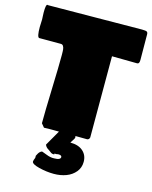

<svg xmlns="http://www.w3.org/2000/svg" viewBox="-152 -826 946 1195"><g transform="rotate(15 321.0 -229.0)"><path d="M168 234.4Q168 226.6 175.8 209V195.3Q181.2 185.1 184.1 179.7Q187 174.3 193.8 167.5Q200.7 160.6 208 160.2L239.3 171.9Q266.6 183.1 290 181.6Q331.1 181.6 331.1 162.1Q329.6 150.4 309.6 150.4Q303.7 150.4 299.8 152.3H284.2V158.2Q271 158.2 264.6 154.3L243.2 138.7Q236.3 135.3 229 127.9Q221.7 120.6 219.2 111.8L280.8 4.9H368.2Q383.8 6.3 383.8 21.5Q383.8 25.9 379.6 33.2Q375.5 40.5 369.6 48.8Q363.8 57.1 362.3 60.5Q415 60.5 444.3 86.7Q473.6 112.8 473.6 155.3Q473.6 192.9 450.7 220.7Q427.7 248.5 391.6 262Q355.5 275.4 312.5 275.4Q265.6 275.4 216.8 263.2Q168 251 168 234.4ZM-7.8 -585Q-7.8 -593.8 -6.8 -611.1Q-5.9 -628.4 -5.9 -634.8Q-5.9 -637.2 -6.8 -652.3Q-7.8 -667.5 -7.8 -678.7Q-7.8 -730.5 2 -730.5Q5.9 -730.5 8.8 -729.5Q110.8 -729.5 311.3 -731.9Q511.7 -734.4 611.3 -734.4Q636.2 -734.4 642.8 -730Q649.4 -725.6 649.4 -712.9V-699.2Q649.4 -673.8 649.9 -624.3Q650.4 -574.7 650.4 -548.8Q650.4 -523.4 636.7 -523.4Q609.4 -523.4 555.2 -524.4Q501 -525.4 473.6 -525.4V-2Q470.2 12.7 457 13.7Q439.9 13.7 407.2 13.2Q374.5 12.7 357.4 12.7Q356.4 12.7 355.5 13.7Q334 13.7 295.2 13.2Q256.3 12.7 237.3 12.7H208Q198.2 13.7 179.7 13.7L160.2 -9.8Q160.2 -84 165 -230.5Q169.9 -377 169.9 -451.2Q169.9 -454.6 169.7 -462.4Q169.4 -470.2 169.4 -475.1Q169.4 -480 168.7 -487.3Q168 -494.6 166.3 -499.3Q164.6 -503.9 162.1 -508.5Q159.7 -513.2 155.5 -515.4Q151.4 -517.6 145.5 -517.6H5.9Q-7.8 -521.5 -7.8 -585Z"/></g></svg>

Font: Bowlby One SC
Style: Regular
Weight: 400
Width: 1
Version: Version 1.2